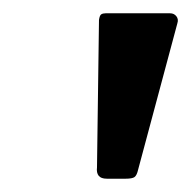

<svg xmlns="http://www.w3.org/2000/svg" viewBox="-20 -762 288 289"><path d="M188 -507Q186 -498 182.5 -495.5Q179 -493 169 -493H141Q132 -493 128.5 -497.5Q125 -502 126 -510L129 -732Q130 -739 132.5 -740.5Q135 -742 139 -742H236Q242 -742 245.5 -737.5Q249 -733 247 -727Z"/></svg>

Font: Libre Franklin Thin Medium
Style: Italic
Weight: 500
Italic angle: -8°
Version: Version 3.000